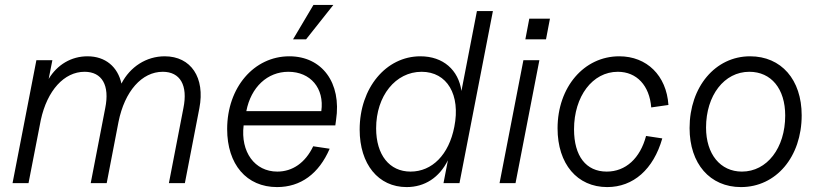

<svg xmlns="http://www.w3.org/2000/svg" viewBox="-20 -745 3331 781"><path d="M726 -305 667 0H732L791 -305C815 -429 757 -516 650 -516C575 -516 509 -473 474 -405C459 -473 409 -516 336 -516C270 -516 213 -482 178 -424L193 -500H128L31 0H96L146 -257C172 -377 241 -453 324 -453C395 -453 427 -398 408 -305L349 0H414L462 -249C487 -374 557 -453 642 -453C713 -453 745 -398 726 -305Z M1107 16C1203 16 1277 -38 1321 -140L1254 -150C1222 -83 1170 -47 1108 -47C1016 -47 958 -127 971 -235H1344L1347 -257C1370 -408 1290 -516 1157 -516C1013 -516 904 -389 904 -220C904 -76 983 16 1107 16ZM1287 -293H982C1001 -391 1068 -453 1153 -453C1243 -453 1300 -386 1287 -293ZM1172 -585H1225L1336 -725H1255Z M1634 16C1708 16 1767 -23 1802 -93L1784 0H1849L1985 -700H1920L1857 -375C1845 -460 1783 -516 1690 -516C1550 -516 1443 -387 1443 -218C1443 -77 1519 16 1634 16ZM1650 -47C1564 -47 1510 -115 1510 -223C1510 -355 1589 -453 1695 -453C1799 -453 1854 -359 1828 -229C1806 -116 1738 -47 1650 -47Z M2012 0H2077L2174 -500H2109ZM2117 -585H2201L2217 -669H2133Z M2450 16C2556 16 2638 -56 2674 -182L2608 -192C2584 -101 2525 -47 2448 -47C2364 -47 2315 -110 2315 -219C2315 -353 2390 -453 2493 -453C2570 -453 2622 -397 2629 -308L2699 -318C2691 -438 2611 -516 2499 -516C2355 -516 2248 -390 2248 -223C2248 -78 2328 16 2450 16Z M2994 16C3137 16 3241 -107 3241 -276C3241 -421 3158 -516 3031 -516C2890 -516 2785 -392 2785 -224C2785 -79 2868 16 2994 16ZM2998 -47C2910 -47 2852 -118 2852 -226C2852 -357 2926 -453 3028 -453C3117 -453 3174 -384 3174 -275C3174 -143 3100 -47 2998 -47Z"/></svg>

Font: Uncut Sans Book Italic
Style: Regular
Weight: 350
Italic angle: -11°
Designer: Kasper Nordkvist
Foundry: UNCUT.wtf
Version: Version 1.304;Glyphs 3.2 (3246)